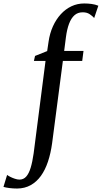

<svg xmlns="http://www.w3.org/2000/svg" viewBox="-139 -835 587 1107"><path d="M141 -594.5Q148 -643 166.2 -683.2Q184.5 -723.5 211.5 -753Q238.5 -782.5 272.8 -798.8Q307 -815 346.5 -815Q368.5 -815 389 -812.2Q409.5 -809.5 428 -802L404 -731Q395 -742 378.2 -753.2Q361.5 -764.5 337 -764Q309.5 -764 290.5 -747.2Q271.5 -730.5 259.2 -698.2Q247 -666 241 -619.5L231 -541.5H342.5L335 -483.5H223.5L161.5 -9.5Q153.5 49 137.5 97Q121.5 145 96.8 179.2Q72 213.5 38 232.5Q4 251.5 -40 252Q-64 252 -85 249.2Q-106 246.5 -119 242.5L-98 173.5Q-93.5 177.5 -81 184Q-68.5 190.5 -53.5 195.5Q-38.5 200.5 -27 200.5Q-3.5 200.5 12 183.2Q27.5 166 37.8 132.2Q48 98.5 55 49L123.5 -483.5H56.5L63 -512.5L133 -540.5Z"/></svg>

Font: Merriweather 60pt
Style: Italic
Weight: 400
Italic angle: -7.8°
Version: Version 2.101